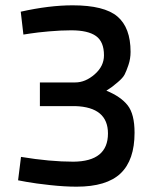

<svg xmlns="http://www.w3.org/2000/svg" viewBox="-20 -691 570 722"><path d="M58 -647Q165 -671 253 -671Q372 -671 421.5 -629Q471 -587 471 -496Q471 -470 463 -446.5Q455 -423 448.5 -410.5Q442 -398 423 -382Q404 -366 401.5 -364.5Q399 -363 380 -350Q434 -328 460 -295Q486 -262 486 -192Q486 -89 433.5 -39Q381 11 268 11Q223 11 168 5Q113 -1 80 -7L48 -13L59 -101Q168 -83 256 -83Q386 -84 386 -189Q386 -288 263 -292H130V-381H263Q301 -381 336 -411.5Q371 -442 371 -483Q371 -534 341 -555.5Q311 -577 248 -577Q209 -577 164 -573Q119 -569 94 -565L68 -561Z"/></svg>

Font: TypoPRO Titillium Text
Style: 600 wt
Weight: 600
Designer: Accademia di Belle Arti di Urbino and others
Foundry: Accademia di Belle Arti di Urbino and others.
Version: Version 25.000